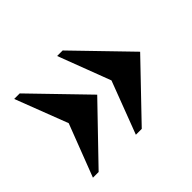

<svg xmlns="http://www.w3.org/2000/svg" viewBox="-103 -628 762 762"><g transform="rotate(-45 277.5 -247.0)"><path d="M281 -26 365 -247 281 -468H312L526 -247L314 -26ZM40 -26 125 -247 40 -468H71L285 -247L72 -26Z"/></g></svg>

Font: Frank Ruhl Libre ExtraBold
Style: Regular
Weight: 800
Designer: Yanek Iontef
Foundry: Fontef
Version: Version 6.003;gftools[0.9.30]